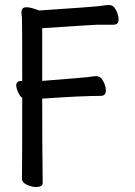

<svg xmlns="http://www.w3.org/2000/svg" viewBox="-20 -734 540 769"><path d="M124 15Q107 15 87.5 6Q68 -3 68 -19Q69 -81 69 -342Q60 -348 52.5 -364.5Q45 -381 45 -393Q46 -410 65 -410Q68 -409 69 -409Q69 -649 68 -662Q66 -675 66 -685Q66 -705 86 -705Q103 -705 137 -692Q361 -707 381 -710Q407 -714 416 -714Q434 -714 444.5 -694Q455 -674 455 -656Q455 -635 434 -635H370Q358 -635 149 -621V-410Q315 -423 330 -425Q357 -429 365 -429Q383 -429 393.5 -409Q404 -389 404 -371Q404 -350 383 -350Q307 -350 149 -339Q149 -149 151 -1Q151 15 124 15Z"/></svg>

Font: LXGW WenKai Mono Medium
Style: Regular
Weight: 500
Monospace: yes
Designer: LXGW / Fontworks Inc.
Foundry: LXGW / Fontworks Inc.
Version: Version 1.520; June 14, 2025